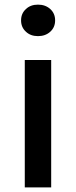

<svg xmlns="http://www.w3.org/2000/svg" viewBox="-20 -809 327 829"><path d="M87 -550H201V0H87ZM92 -672Q71 -691 71 -721Q71 -751 92 -770Q112 -789 144 -789Q176 -789 197 -770Q218 -751 218 -721Q218 -691 197 -672Q176 -653 144 -653Q112 -653 92 -672Z"/></svg>

Font: `nÑOSM
Style: Regular
Weight: 500
Designer: Ryoko NISHIZUKA ¬âXZm¬º[P (kana & ideographs); Paul D. Hunt (Latin, Greek & Cyrillic); Wenlong ZHANG _ e¬á¬ü¬ô (bopomof
Foundry: Adobe Systems Incorporated
Version: Version 1.00 June 24, 2014, initial release